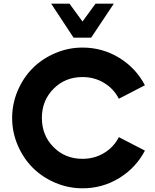

<svg xmlns="http://www.w3.org/2000/svg" viewBox="-20 -1020 845 1050"><path d="M382.3 -814 259.8 -1000H359.9L431.2 -902.3L502.4 -1000H602.5L478.5 -814ZM431.2 9.8Q353 9.8 281.7 -20.8Q210.4 -51.3 158.9 -102.8Q107.4 -154.3 76.9 -225.6Q46.4 -296.9 46.4 -375Q46.4 -453.1 76.9 -524.4Q107.4 -595.7 158.9 -647.2Q210.4 -698.7 281.7 -729.2Q353 -759.8 431.2 -759.8Q541 -759.8 632.3 -703.6Q723.6 -647.5 772.5 -553.7L629.9 -480Q602.5 -534.2 549.6 -566.4Q496.6 -598.6 431.2 -598.6Q336.4 -598.6 272.7 -534.4Q209 -470.2 209 -375Q209 -279.8 272.7 -215.6Q336.4 -151.4 431.2 -151.4Q496.6 -151.4 549.6 -183.6Q602.5 -215.8 629.9 -270L772.5 -196.3Q723.6 -102.5 632.3 -46.4Q541 9.8 431.2 9.8Z"/></svg>

Font: Now Alt
Style: Bold
Weight: 700
Designer: Alfredo Marco Pradil
Foundry: Alfredo Marco Pradil
Version: Version 1.002;PS 001.002;hotconv 1.0.88;makeotf.lib2.5.64775